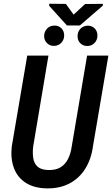

<svg xmlns="http://www.w3.org/2000/svg" viewBox="-20 -1013 609 1043"><path d="M453.1 -710.9H568.8L484.9 -217.8Q475.6 -148.4 443.1 -96.4Q410.6 -44.4 357.4 -16.4Q304.2 11.7 232.4 10.3Q164.1 8.8 119.4 -20.3Q74.7 -49.3 55.7 -100.1Q36.6 -150.9 43.9 -217.3L127.9 -710.9H243.2L160.2 -216.8Q156.2 -182.6 160.6 -154.1Q165 -125.5 183.6 -108.2Q202.1 -90.8 241.2 -89.4Q282.2 -87.9 308.6 -104Q335 -120.1 349.6 -149.7Q364.3 -179.2 369.6 -216.8ZM219.7 -817.4Q220.2 -840.8 235.4 -857.2Q250.5 -873.5 274.4 -874Q297.9 -875 313.5 -859.4Q329.1 -843.8 328.6 -819.3Q328.1 -796.4 312.7 -780.3Q297.4 -764.2 273.9 -763.7Q250.5 -763.2 235.1 -778.8Q219.7 -794.4 219.7 -817.4ZM401.4 -817.4Q401.4 -840.8 416.7 -856.7Q432.1 -872.6 455.6 -873.5Q479.5 -874 494.6 -858.4Q509.8 -842.8 509.3 -818.8Q508.8 -795.9 493.9 -779.8Q479 -763.7 455.6 -763.2Q431.6 -762.7 416.3 -778.1Q400.9 -793.5 401.4 -817.4ZM337.9 -991.7 379.9 -933.6 442.4 -991.2 538.6 -992.2V-982.4L413.6 -874.5H343.8L247.1 -981.4L247.6 -992.7Z"/></svg>

Font: Roboto Condensed Medium
Style: Italic
Weight: 500
Italic angle: -12°
Designer: Christian Robertson
Foundry: Google
Version: Version 3.0; 2020